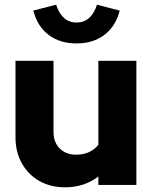

<svg xmlns="http://www.w3.org/2000/svg" viewBox="-20 -788 651 818"><path d="M257 10Q195 10 147.5 -17Q100 -44 73 -92.5Q46 -141 46 -203V-529H208V-225Q208 -182 234.5 -155.5Q261 -129 304 -129Q365 -129 399 -171V-529H561V0H399V-36Q339 10 257 10ZM306 -603Q235 -603 187 -639.5Q139 -676 122 -743L219 -768Q244 -692 306 -692Q369 -692 393 -768L490 -743Q473 -676 425 -639.5Q377 -603 306 -603Z"/></svg>

Font: Red Hat Display Black
Style: Regular
Weight: 900
Designer: Pentagram, MCKL
Foundry: Pentagram, MCKL
Version: Version 1.023; ttfautohint (v1.8.3)